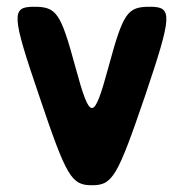

<svg xmlns="http://www.w3.org/2000/svg" viewBox="-20 -548 545 568"><path d="M203 -350C159 -512 147 -528 80 -528C13 -528 14 -504 96 -264C177 -24 191 0 252 0C313 0 327 -24 409 -264C490 -504 491 -528 424 -528C357 -528 345 -512 301 -350C257 -188 247 -188 203 -350Z"/></svg>

Font: Asimov Print
Style: A
Weight: 500
Designer: Google
Version: Version 2.000980: 2014